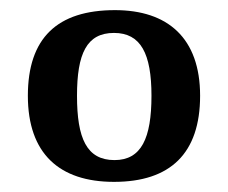

<svg xmlns="http://www.w3.org/2000/svg" viewBox="-20 -739 450 379"><path d="M205 -380C316 -380 375 -436 375 -550C375 -664 311 -719 207 -719C93 -719 35 -664 35 -550C35 -436 97 -380 205 -380ZM206 -423C151 -423 132 -466 132 -550C132 -633 151 -674 205 -674C258 -674 279 -633 279 -550C279 -466 259 -423 206 -423Z"/></svg>

Font: Noto Naskh Arabic UI Medium
Style: Regular
Weight: 500
Designer: Monotype Design Team, David Williams, Mohamad Dakak and Nizar Qandah
Foundry: Monotype Imaging Inc.
Version: Version 2.014